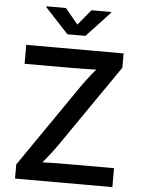

<svg xmlns="http://www.w3.org/2000/svg" viewBox="-62 -993 769 1041"><g transform="rotate(5 323.0 -472.5)"><path d="M59.6 0V-77.1L370.1 -527.8Q394.5 -563 423.3 -598.6Q452.1 -634.3 481.4 -669.4L492.2 -629.9Q445.3 -626.5 397.9 -625.5Q350.6 -624.5 303.7 -624.5H57.1V-727.5H586.9V-649.4L281.7 -207Q255.9 -169.4 225.6 -132.1Q195.3 -94.7 165.5 -58.1L154.3 -97.7Q202.6 -101.1 250.5 -102.1Q298.3 -103 346.2 -103H589.4V0ZM253.9 -945.3 323.7 -861.3 393.1 -945.3H500.5V-941.4L372.6 -804.2H274.4L147 -941.4V-945.3Z"/></g></svg>

Font: Inter Cardless
Style: Medium
Weight: 500
Designer: Rasmus Andersson
Foundry: rsms
Version: Version 4.001;git-9221beed3